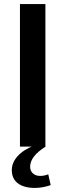

<svg xmlns="http://www.w3.org/2000/svg" viewBox="-20 -720 321 943"><path d="M203 -700V0H78V-700ZM151 203Q98 203 68 180.5Q38 158 38 115Q38 79 66 47.5Q94 16 147 -5L204 0Q166 24 147 48.5Q128 73 128 99Q128 119 141.5 131.5Q155 144 177 144Q198 144 217 136L229 189Q213 195 192.5 199Q172 203 151 203Z"/></svg>

Font: Pathway Extreme 28pt SemiBold
Style: Regular
Weight: 600
Designer: Eduardo Rodriguez Tunni
Foundry: Eduardo Rodriguez Tunni
Version: Version 1.001;gftools[0.9.26]